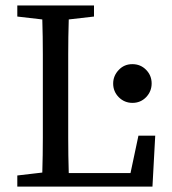

<svg xmlns="http://www.w3.org/2000/svg" viewBox="-20 -689 636 709"><path d="M43.9 0V-41L136.2 -51.8Q138.2 -116.2 138.2 -180.7V-489.3Q138.2 -553.7 136.2 -617.2L43.9 -627.9V-668.9H327.1V-627.9L233.9 -617.2Q231.9 -552.7 231.9 -488.3V-179.2Q231.9 -114.3 233.9 -49.8H461.9L491.2 -188H553.2L543 0ZM418.5 -330.1Q397.9 -351.1 397.9 -380.4Q397.9 -409.2 418.5 -430.7Q438.5 -452.1 468.8 -452.1Q499 -452.1 519.5 -431.2Q540 -410.2 540 -380.9Q540 -351.6 519.5 -330.1Q499 -309.1 469.2 -309.1Q439.5 -309.1 418.5 -330.1Z"/></svg>

Font: SourceSerifPro-Regular
Style: Regular
Weight: 400
Designer: Frank Grießhammer
Foundry: Adobe Systems Incorporated
Version: Version 1.014;PS Version 1.0;hotconv 1.0.73;makeotf.lib2.5.5